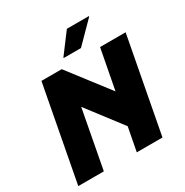

<svg xmlns="http://www.w3.org/2000/svg" viewBox="-207 -1098 1213 1262"><g transform="rotate(-30 399.5 -466.5)"><path d="M468 0 605 -720H799L663 0ZM24 0 160 -720H314L597 -352L553 -112L261 -494L310 -489L218 0ZM362 -777V-781L476 -933H643V-929L493 -777Z"/></g></svg>

Font: Kufam ExtraBold
Style: Italic
Weight: 800
Italic angle: -11°
Designer: Artur Schmal
Foundry: Original Type
Version: Version 1.301; ttfautohint (v1.8.3)